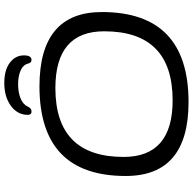

<svg xmlns="http://www.w3.org/2000/svg" viewBox="-22 -892 920 917"><g transform="rotate(-90 438.5 -434.0)"><path d="M409 6Q56 6 56 -294Q56 -706 484 -706Q839 -706 839 -408Q839 6 409 6ZM417 -70Q747 -70 747 -397Q747 -630 476 -630Q147 -630 147 -304Q147 -70 417 -70ZM363 -744Q348 -744 348 -762Q348 -811 391 -842.5Q434 -874 500 -874Q562 -874 597 -847.5Q632 -821 632 -780Q632 -744 610 -744Q597 -744 593 -760Q587 -784 560 -796Q533 -808 494 -808Q456 -808 427 -796.5Q398 -785 387 -761Q382 -751 376.5 -747.5Q371 -744 363 -744Z"/></g></svg>

Font: Asap Expanded Expanded Regular
Style: Italic
Weight: 400
Width: 7
Italic angle: -6°
Designer: Pablo Cosgaya
Foundry: Omnibus-Type
Version: Version 3.001; ttfautohint (v1.8.4.7-5d5b)